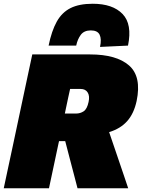

<svg xmlns="http://www.w3.org/2000/svg" viewBox="-28 -1003 763 1023"><path d="M-8 0Q4 -56 15 -107.8Q26 -159.5 41 -229L93 -474Q108 -545.5 119.8 -599.8Q131.5 -654 144 -713H452Q592.5 -713 659.8 -654Q727 -595 700 -465Q685.5 -398 649.8 -357.8Q614 -317.5 553.5 -299L583.5 -211Q595 -177.5 608 -139Q621 -100.5 633.5 -64Q646 -27.5 655 0H385Q375 -38.5 366 -73Q357 -107.5 348 -141.5L319.5 -251H286.5L282 -230.5Q267 -159.5 256 -108Q245 -56.5 233 0ZM402 -529H345.5Q340.5 -507 335.5 -483.5Q330.5 -460 325 -434L317.5 -398H377Q399.5 -398 417.8 -410Q436 -422 444 -460Q451 -491.5 439.2 -510.2Q427.5 -529 402 -529ZM505 -753Q514 -795 502.8 -818Q491.5 -841 456 -841Q420 -841 402.5 -817.5Q385 -794 378 -760H231Q247 -838.5 274.5 -887.8Q302 -937 348 -960Q394 -983 466 -983Q572.5 -983 625 -928.5Q677.5 -874 654 -760Z"/></svg>

Font: Commissioner Black
Style: Italic
Weight: 900
Italic angle: -12°
Designer: Kostas Bartsokas
Foundry: Kostas Bartsokas
Version: Version 1.000; ttfautohint (v1.8.3)